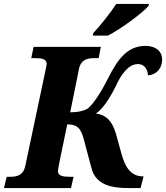

<svg xmlns="http://www.w3.org/2000/svg" viewBox="-40 -951 840 971"><path d="M429 -771H506C574 -806 684 -888 711 -921L714 -931H548C519 -887 468 -822 432 -784ZM-20 0H319L332 -57H312C278 -57 253 -61 253 -87C253 -93 256 -102 259 -123L300 -322C348 -322 369 -306 385 -242L422 -103C444 -11 533 0 610 0H671L686 -59H683C620 -59 591 -109 573 -178L546 -276C523 -352 486 -371 445 -377C475 -396 510 -443 548 -520C570 -570 609 -627 657 -627C695 -627 708 -593 708 -570C746 -572 780 -600 780 -652C780 -689 750 -719 696 -719C605 -719 556 -653 507 -556C465 -473 432 -427 407 -405C389 -390 351 -383 315 -383L359 -600C368 -650 402 -657 438 -657H459L470 -714H130L118 -657H137C171 -657 196 -653 196 -628C196 -623 194 -615 190 -595L88 -112C78 -64 45 -57 13 -57H-6Z"/></svg>

Font: Noto Serif SemiCondensed Extra
Style: Italic
Weight: 800
Width: 4
Italic angle: -12°
Designer: Monotype Design Team
Foundry: Monotype Imaging Inc.
Version: Version 1.901